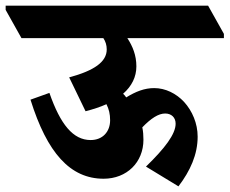

<svg xmlns="http://www.w3.org/2000/svg" viewBox="-90 -647 813 680"><path d="M277 -14C359 -14 418 -72 418 -152C418 -167 417 -182 414 -196C445 -228 471 -245 495 -245C517 -245 532 -231 532 -209C532 -172 494 -122 427 -57L542 13C584 -42 610 -100 610 -163C610 -210 591 -254 562 -286C534 -316 496 -335 456 -335C422 -335 391 -323 357 -302C354 -307 350 -311 346 -315C377 -342 393 -375 393 -412C393 -451 380 -483 361 -512H703V-527L647 -627H-70V-612L-14 -512H276C284 -500 288 -487 288 -472C288 -428 244 -397 155 -373L213 -253C240 -260 265 -268 287 -278C296 -260 300 -243 300 -221C300 -181 274 -151 231 -151C169 -151 124 -206 85 -318L18 -294C77 -105 159 -14 277 -14Z"/></svg>

Font: Noto Serif Devanagari Condensed Black
Style: Regular
Weight: 900
Width: 3
Designer: Universal Thirst, Indian Type Foundry and the Monotype Design Team
Foundry: Monotype Imaging Inc.
Version: Version 2.004